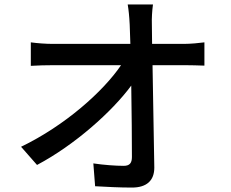

<svg xmlns="http://www.w3.org/2000/svg" viewBox="-20 -811 1040 866"><path d="M75 -149 147 -67C317 -157 486 -308 572 -425C574 -304 575 -178 575 -103C575 -76 565 -63 538 -63C502 -63 447 -67 401 -74L409 29C462 32 520 35 575 35C642 35 676 3 676 -55L668 -517H814C839 -517 875 -516 902 -515V-620C881 -617 838 -613 809 -613H666L665 -700C664 -729 666 -762 670 -791H556C560 -767 563 -740 565 -700L568 -613H219C187 -613 147 -616 119 -620V-514C152 -516 186 -517 221 -517H526C446 -399 274 -245 75 -149Z"/></svg>

Font: Noto Sans CJK HK Medium
Style: Regular
Weight: 500
Designer: Ryoko NISHIZUKA 西塚涼子 (kana, bopomofo & ideographs); Paul D. Hunt (Latin, Greek & Cyrillic); Sandoll Communications 산돌커뮤니
Foundry: Adobe
Version: Version 2.004;hotconv 1.0.118;makeotfexe 2.5.65603